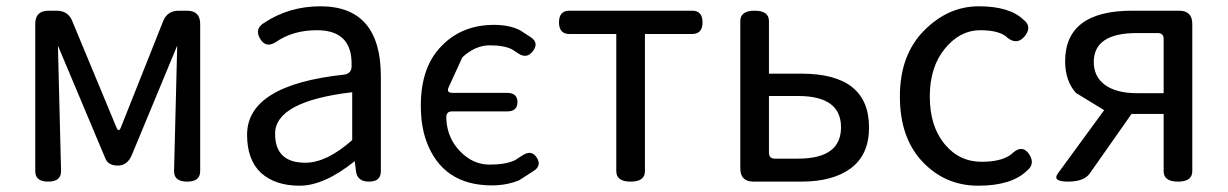

<svg xmlns="http://www.w3.org/2000/svg" viewBox="-20 -577 3900 610"><path d="M92 -33V-501Q92 -543 134 -543H160Q197 -543 210 -509L350 -172Q357 -155 364 -172L498 -509Q511 -543 548 -543H574Q616 -543 616 -501V-33Q616 0 574.5 0Q533 0 533 -33L543 -432L399 -85Q385 -51 354.5 -51Q324 -51 315 -73L164 -432L174 -33Q174 0 133 0Q92 0 92 -33Z M998 -557Q1190 -557 1190 -334V-33Q1190 0 1152.5 0Q1115 0 1111 -33L1107 -65Q1010 13 932 13Q854 13 809 -28Q765 -69 765 -149Q765 -307 1074 -340Q1099 -344 1097 -371Q1099 -481 987 -481Q910 -481 856 -443Q824 -423 806 -454.5Q788 -486 820 -505Q899 -557 998 -557ZM1099 -284Q854 -255 854 -152Q854 -60 950 -60Q1018 -60 1099 -132Z M1629 -4Q1589 12 1543 12Q1385 12 1334 -130Q1317 -178 1317 -242Q1317 -367 1386 -434Q1450 -498 1550 -498Q1598 -498 1632 -481L1666 -459Q1693 -441 1673.5 -415Q1654 -389 1627 -407L1607 -420Q1582 -433 1536 -433Q1490 -433 1449 -395L1405 -299Q1398 -282 1417 -282H1591Q1624 -282 1624 -252.5Q1624 -223 1591 -223H1415Q1396 -223 1398 -199Q1401 -138 1442 -96Q1483 -54 1535 -54Q1587 -54 1616 -68L1641 -84Q1669 -102 1685.5 -76Q1702 -50 1674 -33Z M2029 -33Q2029 0 1983.5 0Q1938 0 1938 -33V-469H1789Q1756 -469 1756 -506Q1756 -543 1789 -543H2179Q2212 -543 2212 -506Q2212 -469 2179 -469H2029Z M2526 -343Q2741 -343 2741 -172Q2741 -86 2684 -43Q2627 0 2526 0H2374Q2332 0 2332 -42V-510Q2332 -543 2377.5 -543Q2423 -543 2423 -510V-343ZM2516 -73Q2652 -73 2652 -172.5Q2652 -272 2516 -272H2423V-92Q2423 -73 2442 -73Z M3201 -94Q3230 -117 3250 -86.5Q3270 -56 3242 -34Q3193 13 3088 13Q2983 13 2911 -63Q2839 -139 2839 -270.5Q2839 -402 2915.5 -479.5Q2992 -557 3089.5 -557Q3187 -557 3231 -515Q3260 -493 3236.5 -463Q3213 -433 3182 -456Q3158 -481 3094 -481Q3030 -481 2982 -422.5Q2934 -364 2934 -270.5Q2934 -177 2980.5 -120Q3027 -63 3099 -63Q3171 -63 3201 -94Z M3768 -33Q3768 0 3722.5 0Q3677 0 3677 -33V-215H3575L3443 -27Q3425 0 3373.5 0Q3322 0 3341 -26L3488 -227L3398 -282Q3364 -321 3364 -382Q3364 -543 3577 -543H3726Q3768 -543 3768 -501ZM3592 -281H3677V-453Q3677 -472 3658 -472H3592Q3455 -472 3455 -380Q3455 -333 3491 -307Q3527 -281 3592 -281Z"/></svg>

Font: Raw Maruko Gothic CJK TC
Style: Regular
Weight: 400
Version: Version 1.001